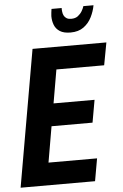

<svg xmlns="http://www.w3.org/2000/svg" viewBox="-59 -920 614 961"><g transform="rotate(-5 248.0 -439.0)"><path d="M5 0 125 -687H496L475 -574H235L206 -406H412L392 -293H186L155 -113H399L379 0ZM322 -752Q288 -752 268.5 -764.5Q249 -777 241 -797.5Q233 -818 233 -842Q233 -850 234.5 -859.5Q236 -869 237 -878H288Q288 -874 288 -869Q288 -864 289 -859Q290 -849 294.5 -840Q299 -831 308 -825.5Q317 -820 331 -820Q352 -820 365 -830Q378 -840 386 -853.5Q394 -867 397 -878H448Q443 -849 428.5 -819.5Q414 -790 388 -771Q362 -752 322 -752Z"/></g></svg>

Font: Archivo ExtraCondensed
Style: Bold Italic
Weight: 700
Width: 2
Italic angle: -10°
Designer: Hector Gatti
Foundry: Omnibus-Type
Version: Version 2.001